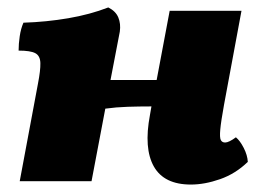

<svg xmlns="http://www.w3.org/2000/svg" viewBox="-20 -487 705 516"><path d="M33 0 82 -262Q89 -298 88.5 -317.5Q88 -337 75 -344Q62 -351 30 -351Q30 -369 33 -389.5Q36 -410 43 -426Q105 -428 163.5 -438Q222 -448 271 -467Q291 -457 298 -440Q305 -423 302 -402L277 -272H401L436 -458H629L582 -205Q574 -161 572 -139Q570 -117 573.5 -110.5Q577 -104 585 -104Q595 -104 614 -118Q625 -109 635 -89.5Q645 -70 646 -52Q613 -20 571.5 -5.5Q530 9 493 9Q421 9 393.5 -39.5Q366 -88 383 -178L387 -201Q354 -201 323 -200Q292 -199 263 -195L226 0Z"/></svg>

Font: Vollkorn Black
Style: Italic
Weight: 900
Italic angle: -11°
Designer: Friedrich Althausen
Foundry: Friedrich Althausen
Version: Version 5.000; ttfautohint (v1.8.3)